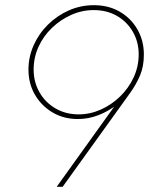

<svg xmlns="http://www.w3.org/2000/svg" viewBox="-20 -722 600 742"><path d="M199 0 430 -322 431 -317Q399 -292 360.5 -277Q322 -262 281 -262Q226 -262 183 -287.5Q140 -313 115 -356Q90 -399 90 -453Q90 -502 110 -547Q130 -592 165.5 -627Q201 -662 246.5 -682Q292 -702 343 -702Q399 -702 442.5 -677Q486 -652 511 -608.5Q536 -565 536 -511Q536 -465 521 -430Q506 -395 483 -363L222 0ZM284 -280Q328 -280 369.5 -298.5Q411 -317 444 -349Q477 -381 496.5 -423Q516 -465 516 -512Q516 -560 493.5 -599Q471 -638 432 -660.5Q393 -683 342 -683Q297 -683 255.5 -664.5Q214 -646 181 -614.5Q148 -583 129 -541.5Q110 -500 110 -453Q110 -405 132.5 -365.5Q155 -326 194.5 -303Q234 -280 284 -280Z"/></svg>

Font: Hanken Grotesk Thin
Style: Italic
Weight: 250
Italic angle: -8°
Designer: Alfredo Marco Pradil
Foundry: Hanken Design Co.
Version: Version 3.013